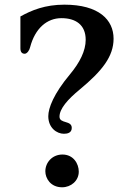

<svg xmlns="http://www.w3.org/2000/svg" viewBox="-20 -795 545 827"><path d="M255.4 -218.8C271 -218.8 289.1 -223.1 289.1 -244.1C289.1 -277.8 236.3 -261.2 236.3 -292.5C236.3 -326.7 272 -367.2 323.7 -409.7C419.9 -489.3 469.2 -551.8 469.2 -628.4C469.2 -709.5 406.2 -774.9 257.3 -774.9C174.3 -774.9 116.2 -751 67.9 -724.1V-586.9C67.9 -570.8 74.7 -563.5 86.4 -563.5C96.7 -563.5 107.4 -579.1 109.9 -592.3C131.3 -673.3 182.6 -716.8 244.6 -716.8C305.7 -716.8 349.1 -688.5 349.1 -623.5C349.1 -576.2 323.7 -525.4 280.8 -474.1C211.4 -391.1 188 -329.6 188 -294.4C188 -244.1 224.6 -218.8 255.4 -218.8ZM175.3 -57.1C175.3 -26.9 197.8 11.7 247.6 11.7C285.6 11.7 319.3 -16.1 319.3 -55.7C319.3 -89.8 296.4 -129.4 249 -129.4C205.1 -129.4 175.3 -95.2 175.3 -57.1Z"/></svg>

Font: Stoke
Style: Regular
Weight: 400
Designer: Nicole Fally
Foundry: Nicole Fally
Version: Version 1.002